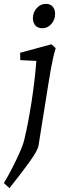

<svg xmlns="http://www.w3.org/2000/svg" viewBox="-62 -738 337 993"><path d="M63 -13Q83 -95 100.5 -207Q118 -319 126 -423L43 -427L42 -465L204 -509L226 -489Q212 -442 201 -380Q190 -318 170 -190Q162 -142 154 -90.5Q146 -39 137 16Q132 42 90.5 99.5Q49 157 -13 235L-42 209Q-10 156 23 87Q56 18 63 -13ZM108 -643Q108 -673 127.5 -695.5Q147 -718 175 -718Q198 -718 210.5 -704Q223 -690 223 -665Q223 -636 203.5 -614Q184 -592 157 -592Q134 -592 121.5 -605.5Q109 -619 108 -643Z"/></svg>

Font: Andada Pro
Style: Italic
Weight: 400
Italic angle: -7°
Designer: Carolina Giovagnoli
Foundry: Huerta Tipografica
Version: Version 3.005; ttfautohint (v1.8.4)